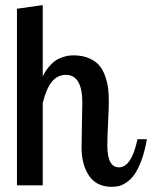

<svg xmlns="http://www.w3.org/2000/svg" viewBox="-20 -720 591 746"><path d="M45.9 -686 146 -700.2V-423.8Q159.7 -449.7 175.8 -467Q191.9 -484.4 208.5 -491.9Q225.1 -499.5 238 -502.2Q251 -504.9 266.1 -504.9Q300.8 -504.9 326.7 -493.4Q352.5 -481.9 366.7 -464.6Q380.9 -447.3 389.4 -421.9Q397.9 -396.5 400.4 -374.8Q402.8 -353 402.8 -326.2Q402.8 -303.2 399.9 -242.7Q397 -182.1 397 -155.8Q397 -69.8 441.9 -69.8Q491.2 -69.8 514.2 -179.2H550.8Q542.5 -131.3 529.1 -95.9Q515.6 -60.5 502 -41.5Q488.3 -22.5 471.4 -11.2Q454.6 0 441.7 2.9Q428.7 5.9 414.1 5.9Q355 5.9 325.9 -37.4Q296.9 -80.6 296.9 -147Q296.9 -159.2 298.3 -233.2Q299.8 -307.1 299.8 -320.8Q299.8 -429.2 235.8 -429.2Q204.1 -429.2 182.1 -403.1Q160.2 -377 146 -319.8V0H45.9Z"/></svg>

Font: Lobster Two
Style: Regular
Weight: 400
Designer: Pablo Impallari
Foundry: Pablo Impallari. www.impallari.com
Version: Version 1.006